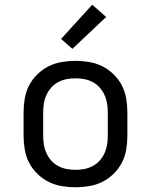

<svg xmlns="http://www.w3.org/2000/svg" viewBox="-20 -786 640 814"><path d="M300 8Q271 8 241.5 3Q212 -2 186 -15Q160 -28 138.5 -49Q117 -70 103.5 -96Q90 -122 85 -151.5Q80 -181 80 -210V-310Q80 -339 85 -368.5Q90 -398 103.5 -424Q117 -450 138.5 -471Q160 -492 186 -505Q212 -518 241.5 -523Q271 -528 300 -528Q329 -528 358.5 -523Q388 -518 414 -505Q440 -492 461.5 -471Q483 -450 496.5 -424Q510 -398 515 -368.5Q520 -339 520 -310V-210Q520 -181 515 -151.5Q510 -122 496.5 -96Q483 -70 461.5 -49Q440 -28 414 -15Q388 -2 358.5 3Q329 8 300 8ZM300 -66Q319 -66 337.5 -69.5Q356 -73 373 -82Q390 -91 402.5 -105Q415 -119 423 -136.5Q431 -154 434 -172.5Q437 -191 437 -210V-310Q437 -329 434 -347.5Q431 -366 423 -383.5Q415 -401 402.5 -415Q390 -429 373 -438Q356 -447 337.5 -450.5Q319 -454 300 -454Q281 -454 262.5 -450.5Q244 -447 227 -438Q210 -429 197.5 -415Q185 -401 177 -383.5Q169 -366 166 -347.5Q163 -329 163 -310V-210Q163 -191 166 -172.5Q169 -154 177 -136.5Q185 -119 197.5 -105Q210 -91 227 -82Q244 -73 262.5 -69.5Q281 -66 300 -66ZM287 -579 239 -621 371 -766 430 -714Z"/></svg>

Font: Iosevka Extended
Style: Regular
Weight: 400
Width: 7
Monospace: yes
Designer: Belleve Invis
Foundry: Belleve Invis
Version: Version 32.5.0; ttfautohint (v1.8.4)